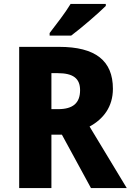

<svg xmlns="http://www.w3.org/2000/svg" viewBox="-20 -951 661 971"><path d="M515 -921V-931H337C310 -886 264 -827 231 -784V-771H340C391 -809 478 -884 515 -921ZM279 -714H77V0H240V-270H293L440 0H621L433 -311C503 -349 551 -411 551 -502C551 -644 463 -714 279 -714ZM272 -581C349 -581 385 -555 385 -495C385 -430 349 -399 274 -399H240V-581Z"/></svg>

Font: Noto Sans Sinhala UI SemiCondensed ExtraBold
Style: Regular
Weight: 800
Width: 4
Designer: Jelle Bosma - Monotype Design Team
Foundry: Monotype Imaging Inc.
Version: Version 2.006